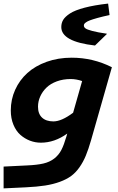

<svg xmlns="http://www.w3.org/2000/svg" viewBox="-25 -812 659 1071"><path d="M578.1 -792 585.9 -730V-728Q546.9 -719.7 519 -711.9Q491.2 -704.1 476.6 -698.5Q461.9 -692.9 454.1 -687Q446.3 -681.2 444.6 -677.5Q442.9 -673.8 442.9 -668.9Q442.9 -660.6 451.7 -653.8Q460.4 -647 490 -639.2Q519.5 -631.3 570.8 -624V-622.1L504.9 -558.1Q316.9 -579.6 316.9 -661.1Q316.9 -683.6 327.6 -701.4Q338.4 -719.2 365.7 -737.1Q393.1 -754.9 446.5 -769Q500 -783.2 578.1 -792ZM345.2 -49.8 350.1 -66.9Q279.3 -16.1 203.1 -16.1Q171.4 -16.1 142.1 -27.3Q112.8 -38.6 88.6 -59.8Q64.5 -81.1 49.8 -116.5Q35.2 -151.9 35.2 -195.8Q35.2 -257.3 59.6 -311.3Q84 -365.2 127.7 -404.8Q171.4 -444.3 235.4 -467.3Q299.3 -490.2 375 -490.2Q493.2 -490.2 599.1 -437L482.9 -29.8Q468.3 21 453.6 56.4Q439 91.8 418 121.6Q397 151.4 371.6 169.9Q346.2 188.5 309.1 202.1Q272 215.8 226.6 222.9Q181.2 230 119.1 232.9L-4.9 238.8V117.2L125 110.8Q181.6 108.4 217 100.1Q252.4 91.8 277.6 72.3Q302.7 52.7 317.1 24.9Q331.5 -2.9 345.2 -49.8ZM187 -216.8Q187 -176.8 209.7 -155.8Q232.4 -134.8 272.9 -134.8Q318.4 -134.8 382.8 -183.1L433.1 -359.9Q400.4 -371.1 369.1 -371.1Q327.1 -371.1 292 -358.2Q256.8 -345.2 234.4 -323.5Q211.9 -301.8 199.5 -274.2Q187 -246.6 187 -216.8Z"/></svg>

Font: IntelOne Mono Bold
Style: Italic
Weight: 700
Italic angle: -16°
Designer: Fred Shallcrass
Foundry: Frere-Jones Type LLC
Version: Version 1.200;hotconv 1.1.0;makeotfexe 2.6.0;FJTRelease1.2